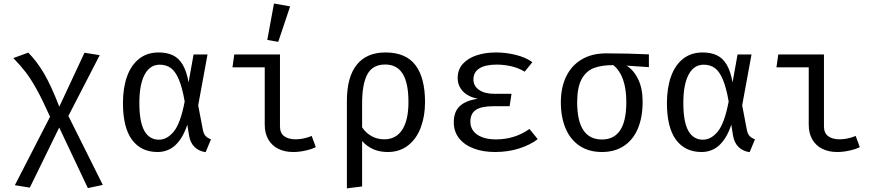

<svg xmlns="http://www.w3.org/2000/svg" viewBox="-20 -848 4963 1086"><path d="M366.7 -192.3 561.5 197.9 476.9 215.9 314.9 -126.7 148.7 213.3 64.1 199.5 263.1 -187.7Q220 -284.1 187.4 -342.6Q154.9 -401 125.9 -439Q96.9 -476.9 55.4 -519.5L140 -550.3Q190.3 -499 230 -430.8Q269.7 -362.6 315.4 -244.6L457.9 -549.7L544.1 -535.9Z M1046.7 -382.1 1074.9 -540H1153.8L1101 -252.3L1127.7 -112.3Q1131.8 -91.3 1142.3 -79.5Q1152.8 -67.7 1173.3 -60L1143.1 12.8Q1062.1 0 1048.7 -84.6L1039.5 -142.6Q988.2 11.8 871.3 11.8Q777.4 11.8 726.4 -57.9Q675.4 -127.7 675.4 -265.1Q675.4 -349.7 698.2 -414.4Q721 -479 766.4 -515.1Q811.8 -551.3 876.9 -551.3Q924.1 -551.3 957.7 -535.4Q991.3 -519.5 1013.3 -482.3Q1035.4 -445.1 1046.7 -382.1ZM768.2 -265.1Q768.2 -159.5 796.2 -108.7Q824.1 -57.9 879.5 -57.9Q925.1 -57.9 963.1 -104.1Q1001 -150.3 1024.6 -273.8Q1010.8 -354.4 991 -400Q971.3 -445.6 945.4 -463.8Q919.5 -482.1 883.6 -482.1Q828.2 -482.1 798.2 -426.2Q768.2 -370.3 768.2 -265.1Z M1477.4 -467.2H1294.9L1305.1 -540H1563.6V-133.3Q1563.6 -95.4 1587.4 -77.7Q1611.3 -60 1652.8 -60Q1695.9 -60 1743.1 -79L1766.2 -15.9Q1746.7 -5.1 1709.7 3.3Q1672.8 11.8 1637.9 11.8Q1589.7 11.8 1553.3 -6.7Q1516.9 -25.1 1497.2 -60Q1477.4 -94.9 1477.4 -143.1ZM1491.8 -622.1 1529.7 -828.2 1621 -811.8 1553.8 -611.3Z M2384.1 -270.3Q2384.1 -192.3 2360.5 -128.2Q2336.9 -64.1 2289.2 -26.2Q2241.5 11.8 2172.8 11.8Q2083.6 11.8 2028.2 -50.3V206.7L1942.1 217.4V-277.4Q1942.1 -411.8 1997.7 -481.5Q2053.3 -551.3 2160.5 -551.3Q2275.4 -551.3 2329.7 -479.7Q2384.1 -408.2 2384.1 -270.3ZM2028.2 -263.6V-127.7Q2049.7 -95.4 2082.3 -77.7Q2114.9 -60 2153.3 -60Q2220 -60 2255.1 -114.1Q2290.3 -168.2 2290.3 -270.8Q2290.3 -377.9 2257.9 -430.5Q2225.6 -483.1 2158.5 -483.1Q2088.2 -483.1 2058.2 -428.2Q2028.2 -373.3 2028.2 -263.6Z M2770.3 -247.2Q2702.1 -247.2 2671.3 -226.2Q2640.5 -205.1 2640.5 -159.5Q2640.5 -129.2 2657.7 -106.7Q2674.9 -84.1 2707.7 -71.8Q2740.5 -59.5 2785.1 -59.5Q2891.3 -59.5 2974.9 -118.5L3021.5 -61Q2980 -28.7 2917.2 -8.5Q2854.4 11.8 2780 11.8Q2712.8 11.8 2660 -7.9Q2607.2 -27.7 2576.9 -65.6Q2546.7 -103.6 2546.7 -156.4Q2546.7 -216.4 2580.8 -247.9Q2614.9 -279.5 2682.1 -289.2Q2626.7 -301 2597.7 -332.1Q2568.7 -363.1 2568.7 -407.7Q2568.7 -453.8 2597.4 -486.2Q2626.2 -518.5 2675.4 -534.9Q2724.6 -551.3 2785.6 -551.3Q2841 -551.3 2896.7 -537.7Q2952.3 -524.1 2991.3 -496.4L2947.7 -442.6Q2914.4 -463.1 2873.3 -472.8Q2832.3 -482.6 2789.2 -482.6Q2726.2 -482.6 2692.1 -461.5Q2657.9 -440.5 2657.9 -398.5Q2657.9 -361.5 2689.7 -339.5Q2721.5 -317.4 2775.9 -317.4H2873.3L2862.6 -247.2Z M3650.3 -468.2 3523.6 -476.9Q3564.6 -451.8 3589.7 -399.7Q3614.9 -347.7 3614.9 -272.3Q3614.9 -184.6 3587.9 -120.8Q3561 -56.9 3509.2 -22.6Q3457.4 11.8 3384.6 11.8Q3311.3 11.8 3259 -22.8Q3206.7 -57.4 3179.5 -121Q3152.3 -184.6 3152.3 -269.7Q3152.3 -353.3 3182.6 -415.6Q3212.8 -477.9 3270.5 -512.1Q3328.2 -546.2 3408.7 -546.2Q3527.2 -546.2 3650.3 -540.5ZM3522.6 -270.8Q3522.6 -419.5 3449.2 -479.5Q3383.1 -480 3339 -463.1Q3294.9 -446.2 3269.7 -400Q3244.6 -353.8 3244.6 -269.7Q3244.6 -59 3384.6 -59Q3453.3 -59 3487.9 -111.3Q3522.6 -163.6 3522.6 -270.8Z M4123.6 -382.1 4151.8 -540H4230.8L4177.9 -252.3L4204.6 -112.3Q4208.7 -91.3 4219.2 -79.5Q4229.7 -67.7 4250.3 -60L4220 12.8Q4139 0 4125.6 -84.6L4116.4 -142.6Q4065.1 11.8 3948.2 11.8Q3854.4 11.8 3803.3 -57.9Q3752.3 -127.7 3752.3 -265.1Q3752.3 -349.7 3775.1 -414.4Q3797.9 -479 3843.3 -515.1Q3888.7 -551.3 3953.8 -551.3Q4001 -551.3 4034.6 -535.4Q4068.2 -519.5 4090.3 -482.3Q4112.3 -445.1 4123.6 -382.1ZM3845.1 -265.1Q3845.1 -159.5 3873.1 -108.7Q3901 -57.9 3956.4 -57.9Q4002.1 -57.9 4040 -104.1Q4077.9 -150.3 4101.5 -273.8Q4087.7 -354.4 4067.9 -400Q4048.2 -445.6 4022.3 -463.8Q3996.4 -482.1 3960.5 -482.1Q3905.1 -482.1 3875.1 -426.2Q3845.1 -370.3 3845.1 -265.1Z M4554.4 -467.2H4371.8L4382.1 -540H4640.5V-133.3Q4640.5 -95.4 4664.4 -77.7Q4688.2 -60 4729.7 -60Q4772.8 -60 4820 -79L4843.1 -15.9Q4823.6 -5.1 4786.7 3.3Q4749.7 11.8 4714.9 11.8Q4666.7 11.8 4630.3 -6.7Q4593.8 -25.1 4574.1 -60Q4554.4 -94.9 4554.4 -143.1Z"/></svg>

Font: Fira Code
Style: Regular
Weight: 400
Designer: Carrois Corporate, Edenspiekermann AG, Nikita Prokopov
Foundry: Carrois Corporate, Edenspiekermann AG, Nikita Prokopov
Version: Version 5.002